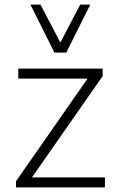

<svg xmlns="http://www.w3.org/2000/svg" viewBox="-20 -820 529 840"><path d="M50 0ZM439 -44V0H50V-27L363 -476H60V-520H429V-487L120 -44ZM375 -800 270 -590H218L113 -800H157L244 -634L331 -800Z"/></svg>

Font: Martel Sans ExtraLight
Style: Regular
Weight: 275
Designer: Dan Reynolds and Mathieu Réguer
Foundry: Dan Reynolds and Mathieu Réguer
Version: Version 1.002; ttfautohint (v1.1) -l 5 -r 5 -G 72 -x 0 -D la